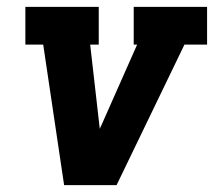

<svg xmlns="http://www.w3.org/2000/svg" viewBox="-20 -540 640 560"><path d="M167 0 106 -410H54V-520H268V-410H243L270 -173Q270 -171 270.5 -169Q271 -167 271 -164Q272 -167 273 -169Q274 -171 275 -173L380 -410H370V-520H584V-410H518L320 0Z"/></svg>

Font: Iosevka Etoile XBdObl
Style: Regular
Weight: 800
Italic angle: -9°
Designer: Belleve Invis
Foundry: Belleve Invis
Version: Version 15.5.2; ttfautohint (v1.8.4)